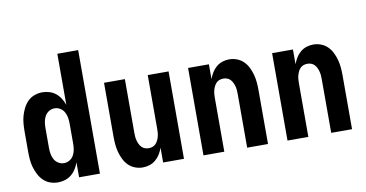

<svg xmlns="http://www.w3.org/2000/svg" viewBox="-72 -926 2145 1125"><g transform="rotate(-10 1000.0 -363.5)"><path d="M192 8Q168 8 145.5 0Q123 -8 106 -24.5Q89 -41 78 -62.5Q67 -84 60.5 -106.5Q54 -129 52 -152.5Q50 -176 50 -200V-320Q50 -344 52 -367.5Q54 -391 60.5 -413.5Q67 -436 78 -457.5Q89 -479 106 -495.5Q123 -512 145.5 -520Q168 -528 192 -528Q213 -528 234 -521.5Q255 -515 271.5 -501.5Q288 -488 299.5 -469.5Q311 -451 318 -431V-735H442V0H318V-89Q311 -69 299.5 -50.5Q288 -32 271.5 -18.5Q255 -5 234 1.5Q213 8 192 8ZM246 -97Q264 -97 279.5 -106.5Q295 -116 303.5 -131.5Q312 -147 315 -164.5Q318 -182 318 -200V-320Q318 -338 315 -355.5Q312 -373 303.5 -388.5Q295 -404 279.5 -413.5Q264 -423 246 -423Q228 -423 212.5 -413.5Q197 -404 188.5 -388.5Q180 -373 177 -355.5Q174 -338 174 -320V-200Q174 -182 177 -164.5Q180 -147 188.5 -131.5Q197 -116 212.5 -106.5Q228 -97 246 -97Z M696 8Q673 8 650.5 -0.5Q628 -9 611.5 -25.5Q595 -42 584.5 -63.5Q574 -85 568 -107.5Q562 -130 560 -153.5Q558 -177 558 -200V-520H682V-200Q682 -188 683 -176.5Q684 -165 687 -154Q690 -143 695 -132.5Q700 -122 708 -113.5Q716 -105 727 -101Q738 -97 750 -97Q762 -97 773 -101Q784 -105 792 -113.5Q800 -122 805 -132.5Q810 -143 813 -154Q816 -165 817 -176.5Q818 -188 818 -200V-520H942V0H818V-88Q811 -68 800 -50Q789 -32 773 -18.5Q757 -5 737 1.5Q717 8 696 8Z M1058 0V-520H1182V-432Q1189 -452 1200 -470Q1211 -488 1227 -501.5Q1243 -515 1263 -521.5Q1283 -528 1304 -528Q1327 -528 1349.5 -519.5Q1372 -511 1388.5 -494.5Q1405 -478 1415.5 -456.5Q1426 -435 1432 -412.5Q1438 -390 1440 -366.5Q1442 -343 1442 -320V0H1318V-320Q1318 -332 1317 -343.5Q1316 -355 1313 -366Q1310 -377 1305 -387.5Q1300 -398 1292 -406.5Q1284 -415 1273 -419Q1262 -423 1250 -423Q1238 -423 1227 -419Q1216 -415 1208 -406.5Q1200 -398 1195 -387.5Q1190 -377 1187 -366Q1184 -355 1183 -343.5Q1182 -332 1182 -320V0Z M1558 0V-520H1682V-432Q1689 -452 1700 -470Q1711 -488 1727 -501.5Q1743 -515 1763 -521.5Q1783 -528 1804 -528Q1827 -528 1849.5 -519.5Q1872 -511 1888.5 -494.5Q1905 -478 1915.5 -456.5Q1926 -435 1932 -412.5Q1938 -390 1940 -366.5Q1942 -343 1942 -320V0H1818V-320Q1818 -332 1817 -343.5Q1816 -355 1813 -366Q1810 -377 1805 -387.5Q1800 -398 1792 -406.5Q1784 -415 1773 -419Q1762 -423 1750 -423Q1738 -423 1727 -419Q1716 -415 1708 -406.5Q1700 -398 1695 -387.5Q1690 -377 1687 -366Q1684 -355 1683 -343.5Q1682 -332 1682 -320V0Z"/></g></svg>

Font: Iosevka Term Curly Extrabold
Style: Regular
Weight: 800
Designer: Belleve Invis
Foundry: Belleve Invis
Version: Version 32.3.0